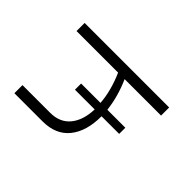

<svg xmlns="http://www.w3.org/2000/svg" viewBox="-120 -626 771 771"><g transform="rotate(-45 265.5 -240.0)"><path d="M441 -480V0H395V-207Q328 -177 259 -169V-67H224V-167Q139 -167 90.5 -206Q42 -245 42 -320V-480H88V-323Q88 -268 124.5 -238Q161 -208 224 -206V-318H259V-208Q325 -213 395 -244V-480Z"/></g></svg>

Font: Montserrat Ace
Style: Light
Weight: 300
Designer: Julieta Ulanovsky
Foundry: Julieta Ulanovsky
Version: Version 1